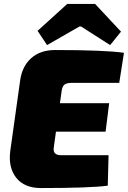

<svg xmlns="http://www.w3.org/2000/svg" viewBox="-20 -947 647 971"><path d="M218 -719 170 -791 320 -927H461L592 -787L537 -719L390 -813H382ZM583 -528H343Q317 -528 306 -519Q295 -510 292 -488L283 -425H532L514 -281H263L252 -201Q246 -162 289 -162H529L525 -8Q436 4 187 4Q103 4 62 -48Q21 -100 32 -184L82 -541Q92 -612 138 -653Q184 -694 259 -694Q507 -694 607 -680Z"/></svg>

Font: Exo 2.0 Black
Style: Italic
Weight: 900
Italic angle: -8°
Designer: Natanael Gama
Version: Version 1.001;PS 001.001;hotconv 1.0.70;makeotf.lib2.5.58329